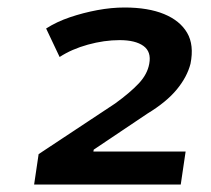

<svg xmlns="http://www.w3.org/2000/svg" viewBox="-20 -730 563 512"><path d="M71 -238 83 -319 287 -454Q327 -483 350 -507.5Q373 -532 378 -560Q384 -592 362.5 -607.5Q341 -623 299 -623Q258 -623 214.5 -611Q171 -599 139 -578L103 -654Q131 -672 166.5 -684Q202 -696 239.5 -703Q277 -710 312 -710Q375 -710 417.5 -692.5Q460 -675 479 -642.5Q498 -610 488 -560Q479 -525 451.5 -491.5Q424 -458 373 -427L230 -331L229 -326H475L462 -238Z"/></svg>

Font: Nunito Sans 7pt SemiExpanded
Style: Bold Italic
Weight: 700
Width: 6
Italic angle: -9°
Designer: Vernon Adams
Foundry: Vernon Adams
Version: Version 3.101;gftools[0.9.27]